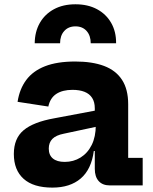

<svg xmlns="http://www.w3.org/2000/svg" viewBox="-20 -844 695 874"><path d="M508.5 -647H393Q393 -682 374.2 -703Q355.5 -724 323.5 -724Q291.5 -724 272.5 -703Q253.5 -682 253.5 -647H138Q138.5 -699.5 161.2 -739.5Q184 -779.5 225.5 -802Q267 -824.5 323.5 -824.5Q380 -824.5 421.5 -802.2Q463 -780 486 -740Q509 -700 508.5 -647ZM480 0Q447 0 429.2 -19.8Q411.5 -39.5 411.5 -75.5V-194L422 -214L416 -274L411.5 -307.5V-351Q411.5 -379.5 399.5 -398.2Q387.5 -417 364.8 -426Q342 -435 310 -435Q265 -435 236.8 -416.8Q208.5 -398.5 200 -359L60 -380.5Q69 -439 99.5 -480Q130 -521 185 -542.5Q240 -564 322.5 -564Q400 -564 453.8 -543.8Q507.5 -523.5 535.5 -480.5Q563.5 -437.5 563.5 -369.5V-125.5H629.5V0ZM218.5 10Q132 10 87.5 -30Q43 -70 43 -143Q43 -214 87.5 -251.2Q132 -288.5 227 -305.5L439.5 -345.5V-271.5L271 -235.5Q235 -228.5 218.5 -211.8Q202 -195 202 -167.5Q202 -138 220.8 -122.5Q239.5 -107 274.5 -107Q314.5 -107 346.8 -127Q379 -147 397.5 -184.2Q416 -221.5 416 -274L441 -156.5H407Q396 -73 347.5 -31.5Q299 10 218.5 10Z"/></svg>

Font: Hepta Slab ExtraLight
Style: Bold
Weight: 700
Version: Version 1.102